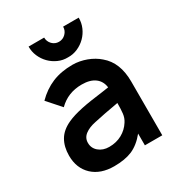

<svg xmlns="http://www.w3.org/2000/svg" viewBox="-187 -908 974 1047"><g transform="rotate(-30 300.0 -384.5)"><path d="M463.5 -783.5Q464 -751.5 451.5 -722.5Q439 -693.5 417 -671.5Q395 -649.5 366 -636.8Q337 -624 305 -625Q273.5 -624 244.8 -636.8Q216 -649.5 194.2 -671.5Q172.5 -693.5 160 -722.5Q147.5 -751.5 148 -783.5H246Q246 -759 263.5 -740.5Q281 -723 305 -723Q330 -723 347.5 -740.5Q365.5 -758.5 365.5 -783.5ZM428 0V-74Q388 -24.5 341 -4Q295 15.5 227 15.5Q142 15.5 92 -31Q41.5 -78.5 41.5 -157.5Q41.5 -213.5 64.8 -253.5Q88 -293.5 140.5 -317.5Q160 -326.5 183.2 -333.5Q206.5 -340.5 234.5 -346.5Q262.5 -352.5 295.8 -357.5Q329 -362.5 368.5 -367.5L412.5 -374Q407.5 -414.5 377.5 -437Q347.5 -459.5 295 -459.5Q207.5 -459.5 149 -401L75 -484.5Q121.5 -531.5 177.2 -554.8Q233 -578 305 -578Q327 -578 349.2 -573.8Q371.5 -569.5 392.2 -561.8Q413 -554 431.8 -543Q450.5 -532 465.5 -518.5Q537.5 -458.5 537.5 -338.5V0ZM413.5 -275Q318.5 -258.5 258.5 -245Q216 -236.5 190.8 -217.2Q165.5 -198 165.5 -166.5Q165.5 -133 191 -111.5Q217 -89.5 256 -89.5Q301.5 -89.5 337 -109.2Q372.5 -129 393.5 -162.5Q407.5 -183.5 410.5 -210Q413.5 -235.5 413.5 -275Z"/></g></svg>

Font: Russisch Sans
Style: Bold
Weight: 700
Designer: Michael Sharanda (font) & Cristiano Sobral (main changes)
Foundry: Michael Sharanda
Version: Version 2.00;September 8, 2020;FontCreator 13.0.0.2681 64-bi